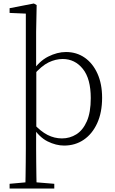

<svg xmlns="http://www.w3.org/2000/svg" viewBox="-20 -820 657 1100"><path d="M125 260Q126 229 126.5 189.5Q127 150 127.5 108.5Q128 67 128 32V-742L35 -746V-773L174 -800L190 -791L187 -637V-427L188 -416V-85L187 -76V32Q187 67 187.5 108.5Q188 150 188.5 189.5Q189 229 190 260ZM347 14Q301 14 252.5 -10Q204 -34 163 -98H160L172 -112Q213 -67 252.5 -47Q292 -27 335 -27Q380 -27 417.5 -50.5Q455 -74 477.5 -125Q500 -176 500 -258Q500 -369 454.5 -425.5Q409 -482 339 -482Q299 -482 258.5 -462.5Q218 -443 171 -389L159 -405H161Q203 -469 255.5 -495.5Q308 -522 358 -522Q419 -522 465.5 -489.5Q512 -457 538.5 -398Q565 -339 565 -260Q565 -176 537 -114.5Q509 -53 460 -19.5Q411 14 347 14ZM35 260V233L146 223H169L291 233V260Z"/></svg>

Font: Noto Serif SC
Style: Regular
Weight: 200
Designer: Ryoko NISHIZUKA 西塚涼子 (kana & ideographs); Frank Grießhammer (Latin, Greek & Cyrillic); Wenlong ZHANG 张文龙 (bopomofo); San
Foundry: Adobe
Version: Version 2.001;hotconv 1.1.0;makeotfexe 2.6.0